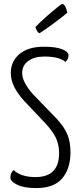

<svg xmlns="http://www.w3.org/2000/svg" viewBox="-20 -948 409 978"><path d="M182 -779Q177 -779 171.5 -786.5Q166 -794 163 -802L160 -810Q185 -836 218 -865Q251 -894 272.5 -911Q294 -928 296 -928Q313 -928 323 -884Q315 -875 267 -839Q219 -803 182 -779ZM203 -710Q265 -710 297 -697Q329 -684 329 -666Q329 -648 314 -633Q280 -660 207 -660Q155 -660 124 -637.5Q93 -615 93 -576Q93 -530 148 -468L267 -345Q308 -301 323.5 -262.5Q339 -224 339 -173Q339 -89 297 -39.5Q255 10 165 10Q102 10 67.5 -7Q33 -24 33 -43Q33 -66 49 -82Q87 -46 161 -46Q281 -46 281 -168Q281 -210 265.5 -244Q250 -278 211 -320L104 -433Q35 -508 35 -575Q35 -636 79.5 -673Q124 -710 203 -710Z"/></svg>

Font: Yanone Kaffeesatz Light
Style: Regular
Weight: 300
Designer: Yanone (Cyrillic: Daniel Pouzeot)
Foundry: Yanone
Version: Version 1.003;PS 001.003;hotconv 1.0.88;makeotf.lib2.5.64775